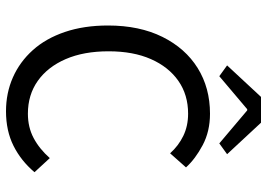

<svg xmlns="http://www.w3.org/2000/svg" viewBox="-145 -733 890 640"><g transform="rotate(90 300.0 -413.0)"><path d="M351 12Q290 12 238 -11Q186 -34 147 -77.5Q108 -121 86.5 -184.5Q65 -248 65 -328Q65 -433 103 -509.5Q141 -586 207 -627Q273 -668 359 -668Q418 -668 464 -643.5Q510 -619 538 -588L491 -535Q466 -563 433 -579Q400 -595 359 -595Q296 -595 249.5 -562.5Q203 -530 177 -471Q151 -412 151 -330Q151 -247 177 -187Q203 -127 249.5 -94Q296 -61 359 -61Q404 -61 440 -80Q476 -99 507 -134L554 -83Q516 -38 466 -13Q416 12 351 12ZM234 -699 198 -725 303 -838H389L494 -725L458 -699L348 -792H344Z"/></g></svg>

Font: Source Code Pro
Style: Regular
Weight: 400
Monospace: yes
Designer: Paul D. Hunt, Teo Tuominen
Foundry: Adobe Systems Incorporated
Version: Version 1.018;hotconv 1.0.116;makeotfexe 2.5.65601